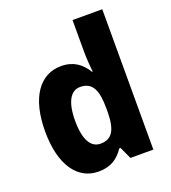

<svg xmlns="http://www.w3.org/2000/svg" viewBox="-139 -863 870 977"><g transform="rotate(-20 295.5 -375.0)"><path d="M228 10C297 10 336 -20 366 -65H373L403 0H527V-760H366V-591C366 -557 369 -512 373 -479H369C339 -528 297 -560 230 -560C116 -560 41 -459 41 -275C41 -92 115 10 228 10ZM286 -120C234 -120 203 -169 203 -274C203 -375 234 -427 285 -427C352 -427 374 -377 374 -280V-258C373 -164 349 -120 286 -120Z"/></g></svg>

Font: Noto Sans Lao SemiCondensed ExtraBold
Style: Regular
Weight: 800
Width: 4
Designer: Monotype Design Team
Foundry: Monotype Imaging Inc.
Version: Version 2.003